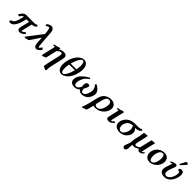

<svg xmlns="http://www.w3.org/2000/svg" viewBox="529 -2739 5029 5029"><g transform="rotate(45 3043.0 -225.0)"><path d="M549 -433H242C175 -433 110 -346 89 -285L147 -276C178 -332 208 -355 242 -357C183 -106 138 -79 114 -73C74 -64 55 -35 52 -26C52 -23 51 -21 51 -18C51 6 80 12 97 12C209 12 280 -117 336 -357H432C403 -244 385 -167 372 -109C368 -94 366 -78 366 -63C366 -21 386 12 450 12C511 12 565 -41 596 -72L567 -107C504 -54 476 -48 467 -48C463 -48 462 -52 462 -59C462 -69 465 -86 470 -109C501 -242 520 -322 531 -358C590 -361 638 -378 675 -424L632 -459C616 -435 577 -433 549 -433Z M1191 -104 1151 -132C1114 -75 1097 -62 1086 -62C1070 -62 1064 -121 1053 -270L1032 -567C1024 -680 954 -698 926 -698C884 -698 830 -674 794 -634L809 -589C846 -614 878 -630 897 -630C915 -630 936 -600 947 -476C948 -460 950 -443 950 -428L623 0L657 15L764 -13L961 -305L971 -127C978 -34 1002 12 1065 12C1116 12 1167 -38 1200 -100Z M1507 -445H1470C1455 -445 1447 -441 1435 -436C1425 -432 1411 -426 1400 -422C1376 -416 1331 -408 1313 -405L1310 -369C1346 -375 1354 -378 1364 -378C1367 -378 1370 -376 1370 -367C1370 -361 1368 -352 1365 -337L1287 -1L1300 33L1407 -13L1479 -321C1517 -364 1552 -389 1593 -389C1620 -389 1629 -370 1629 -340C1629 -322 1626 -300 1621 -277L1557 0C1538 83 1524 147 1524 188L1623 237L1649 205C1647 196 1647 187 1647 174C1647 141 1653.4 90.1 1674 0L1739 -284C1745 -308 1748 -328 1748 -346C1748 -417 1706 -445 1642 -445C1577 -445 1528 -422 1494 -398Z M1855 -334C1844 -284 1839 -239 1839 -201C1839 -50 1917 12 1993 12C2081 12 2235 -76 2295 -334C2307 -387 2312 -432 2312 -470C2312 -625 2229 -681 2159 -681C2050 -681 1909 -565 1855 -334ZM2144 -644C2184 -644 2204 -586 2204 -504C2204 -460 2198 -410 2187 -357H1975C2005 -482 2077 -644 2144 -644ZM2176 -311C2142 -170 2069 -25 2006 -25C1966 -25 1947 -85 1947 -165C1947 -209 1953 -260 1964 -311Z M2995 -207C2998 -221 3000 -234 3000 -247C3000 -366 2872 -435 2837 -453L2808 -423C2866 -363 2881 -307 2881 -263C2881 -245 2879 -228 2875 -214C2854 -120 2816 -31 2741 -31C2702 -31 2684 -73 2679 -134C2712 -188 2730 -230 2735 -253C2737 -259 2737 -265 2737 -271C2737 -293 2723 -308 2686 -308C2637 -308 2618 -279 2611 -247C2608 -236 2605 -217 2605 -191C2605 -175 2606 -156 2610 -133C2574 -65 2541 -31 2503 -31C2458 -31 2432 -49 2432 -107C2432 -127 2435 -154 2443 -186C2474 -322 2582 -407 2617 -423L2603 -456C2455 -383 2348 -277 2325 -179C2320 -157 2317 -137 2317 -120C2317 -21 2392 12 2476 12C2538 12 2589 -9 2629 -52C2650 -4 2694 12 2743 12C2879 12 2965 -79 2995 -207Z M3119 204C3133 177 3146 134 3156 87C3160 72 3165 52 3168 36C3170 24 3172 12 3175 1C3195 7 3220 11 3251 11C3396 11 3531 -88 3567 -242C3570 -258 3572 -273 3572 -288C3572 -380 3502 -445 3388 -445C3334 -445 3262 -428 3209 -386C3174 -356 3132 -319 3101 -186L3057 3C3027.9 127.8 3005 187 2985 218L2997 248ZM3428 -200C3403.8 -97 3343 -26 3274 -26C3236 -26 3202 -42 3193 -79L3229 -232C3262.4 -373.9 3313 -399 3353 -399C3403 -399 3441 -374 3441 -295C3441 -269 3436.9 -238 3428 -200Z M3863 -445H3826C3811 -445 3803 -441 3791 -436C3781 -432 3767 -426 3756 -422C3732 -416 3687 -408 3669 -405L3666 -369C3702 -375 3712 -378 3722 -378C3725 -378 3727 -376 3727 -371C3727 -365 3725 -354 3721 -337L3662 -83C3660 -72 3658 -62 3658 -52C3658 -11 3685 12 3749 12C3798 12 3856 -32 3891 -79L3866 -104C3834 -72 3802 -48 3784 -48C3778 -48 3776 -52 3776 -61C3776 -66 3777 -74 3779 -83Z M4065 -369C4011 -324 3971 -264 3957 -205C3953 -187 3951 -168 3951 -151C3951 -53 4022 12 4149 12C4323 12 4399 -126 4412 -184C4416 -201 4418 -217 4418 -233C4418 -289 4393 -332 4353 -359H4379C4451 -359 4504 -385 4544 -436L4510 -465C4482 -445 4443 -435 4414 -435H4284C4183 -435 4110 -404 4065 -369ZM4164 -26C4092 -26 4063 -92 4063 -151C4063 -165 4064 -178 4067 -189C4088 -282 4150 -359 4262 -359H4302C4303 -357 4289 -348 4280 -343C4302 -313 4309 -283 4309 -254C4309 -230 4303.9 -208 4299 -187C4277.7 -96.1 4216 -26 4164 -26Z M4539 232C4570 232 4598.9 211 4609 168C4613 151 4613 122 4614 96C4614 67 4618 35 4623 3C4636 9 4651 12 4667 12C4722 12 4769 -10 4817 -43C4824 -11 4842 12 4877 12C4946 12 4977 -19 5008 -70L4978 -83C4957 -51 4945 -42 4931 -42C4927 -42 4925 -46 4925 -54C4925 -66 4930 -90 4938 -126L5013 -448L4892 -434L4814 -98C4786 -68 4738 -41 4698 -41C4676 -41 4668 -58 4668 -85C4668 -103 4671.2 -125 4677 -150L4722 -343C4729 -375 4742 -447 4742 -447L4614 -434C4614 -434 4605 -348 4600 -323L4557 -137C4549 -104 4553 -72 4549 -46C4546 -26 4544 -10 4541 4C4533 40 4520 66 4510 92C4500 118 4492 142 4487 163C4486 167 4486 172 4486 176C4486 211 4521 232 4539 232Z M5083 -165C5083 -111 5114 10 5257 10C5394 10 5538 -121 5538 -279C5538 -351 5501 -444 5363 -444C5183 -444 5083 -285 5083 -165ZM5209 -173C5209 -260 5247 -403 5344 -403C5403 -403 5414 -333 5414 -272C5414 -208 5386 -33 5282 -33C5259 -33 5209 -50 5209 -173Z M6074 -250C6082 -285 6086 -315 6086 -341C6086 -407 6060 -445 6000 -445C5958 -445 5934 -424 5929 -405C5928 -402 5928 -400 5928 -397C5928 -372 5964 -366 5978 -364C5991 -361 6002 -347 6002 -312C6002 -293 5998 -270 5992 -238C5970 -144 5900 -42 5826 -42C5772 -42 5752 -79 5752 -125C5752 -140 5754 -156 5758 -172C5770 -226 5785 -263 5798 -297C5811 -330 5824 -361 5831 -394C5832 -398 5832 -402 5832 -406C5832 -431 5812 -445 5782 -445C5735 -445 5664 -417 5637 -397L5640 -370C5640 -370 5699 -386 5706 -386C5708 -386 5708 -378 5704 -361C5699 -340 5690 -316 5681 -291C5669.1 -258 5655 -220 5645 -175C5641 -157 5638 -139 5638 -121C5638 -47 5682 12 5813 12C5914 12 6034 -75 6074 -250ZM5968 -682C5957 -682 5937 -678 5931 -667L5854 -524C5853 -522 5851 -514 5851 -512C5851 -505 5862 -499 5869 -499C5873 -499 5882 -500 5887 -506L6000 -628C6005 -633 6008 -640 6009 -645V-649C6009 -667 5987 -682 5968 -682Z"/></g></svg>

Font: Linux Libertine O
Style: Bold Italic
Weight: 700
Italic angle: -11.5°
Designer: Philipp H. Poll
Foundry: Philipp H. Poll
Version: Version 4.1.0